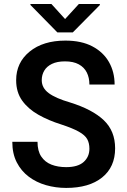

<svg xmlns="http://www.w3.org/2000/svg" viewBox="-20 -922 631 952"><path d="M302.7 -827.6 371.1 -902.3H475.1V-897L340.8 -761.2H264.6L130.9 -897.5V-902.3H234.9ZM284.2 -304.7Q220.2 -324.7 169.9 -353.3Q119.6 -381.8 89.8 -423.3Q60.1 -464.8 60.1 -524.4Q60.1 -611.8 127 -666.3Q193.8 -720.7 304.2 -720.7Q383.8 -720.7 438 -692.1Q492.2 -663.6 520.3 -614.3Q548.3 -564.9 548.3 -502.9H423.3Q423.3 -536.6 410.4 -562.5Q397.5 -588.4 370.6 -603Q343.8 -617.7 302.2 -617.7Q263.2 -617.7 237.5 -605.2Q211.9 -592.8 199.5 -571.8Q187 -550.8 187 -524.4Q187 -485.8 221.7 -460.2Q256.3 -434.6 327.1 -414.1Q438.5 -379.4 494.6 -325.9Q550.8 -272.5 550.8 -186.5Q550.8 -93.8 486.3 -42Q421.9 9.8 308.1 9.8Q256.3 9.8 208.3 -3.9Q160.2 -17.6 122.6 -45.9Q85 -74.2 63 -117.2Q41 -160.2 41 -218.8H166Q166 -173.3 184.6 -145.8Q203.1 -118.2 235.1 -105.7Q267.1 -93.3 308.1 -93.3Q366.2 -93.3 394.8 -118.9Q423.3 -144.5 423.3 -184.6Q423.3 -212.4 412.4 -232.2Q401.4 -252 371.1 -269Q340.8 -286.1 284.2 -304.7Z"/></svg>

Font: Robert Sans
Style: Bold
Weight: 700
Designer: Christian Robertson (extended by Adam Twardoch)
Foundry: Google
Version: Version 12.135;April 2, 2019;FontCreator 11.5.0.2425 64-bit;